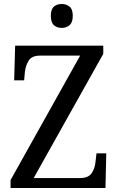

<svg xmlns="http://www.w3.org/2000/svg" viewBox="-20 -943 592 963"><path d="M33 0V-40L382 -664H181Q140 -664 124.5 -640Q109 -616 105 -583L101 -540H51L56 -714H498V-673L149 -50H381Q423 -50 439.5 -74Q456 -98 459 -131L464 -174H513L509 0ZM290 -803Q266 -803 250.5 -816.5Q235 -830 235 -863Q235 -897 250.5 -910Q266 -923 290 -923Q312 -923 328.5 -910Q345 -897 345 -863Q345 -830 328.5 -816.5Q312 -803 290 -803Z"/></svg>

Font: Noto Serif Myanmar SemiCondensed
Style: Regular
Weight: 400
Width: 4
Designer: Ben Mitchell and the Monotype Design Team
Foundry: Monotype Imaging Inc.
Version: Version 2.106; ttfautohint (v1.8.4.7-5d5b)